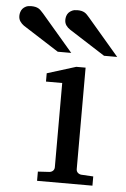

<svg xmlns="http://www.w3.org/2000/svg" viewBox="-154 -772 533 811"><g transform="rotate(5 112.5 -366.5)"><path d="M34.2 0V-39.1L83 -42Q92.3 -43 98.1 -48.8Q104 -54.7 104 -64V-420.9H35.2V-456.1L157.2 -494.1H196.8V-64Q196.8 -54.7 202.9 -48.8Q209 -43 217.8 -42L269 -39.1V0ZM73.7 -550.8 -78.1 -647.9Q-87.9 -654.8 -94.5 -664.6Q-101.1 -674.3 -101.1 -688Q-101.1 -695.8 -98.6 -703.9Q-96.2 -711.9 -90.8 -718.3Q-85.4 -724.6 -76.7 -728.8Q-67.9 -732.9 -55.2 -732.9Q-44.4 -732.9 -36.9 -731.2Q-29.3 -729.5 -23.4 -726.1Q-17.6 -722.7 -12.7 -717.5Q-7.8 -712.4 -2 -706.1L130.9 -550.8ZM270 -550.8 118.2 -647.9Q107.4 -654.8 100.6 -664.6Q93.8 -674.3 93.8 -688Q93.8 -695.8 96.2 -703.9Q98.6 -711.9 104.2 -718.3Q109.9 -724.6 118.9 -728.8Q127.9 -732.9 141.1 -732.9Q151.4 -732.9 158.7 -731.2Q166 -729.5 171.9 -726.1Q177.7 -722.7 182.6 -717.5Q187.5 -712.4 192.9 -706.1L325.7 -550.8Z"/></g></svg>

Font: Charis SIL
Style: Regular
Weight: 400
Foundry: SIL International
Version: Version 4.112